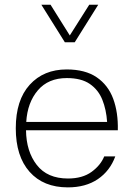

<svg xmlns="http://www.w3.org/2000/svg" viewBox="-20 -789 560 814"><path d="M90.3 -236.8Q91.3 -147 136 -89.6Q180.7 -32.2 268.1 -32.2Q329.6 -32.2 368.2 -60.3Q406.7 -88.4 421.9 -126H468.8Q446.3 -64.5 394.8 -29.5Q343.3 5.4 267.6 5.4Q164.1 5.4 105.5 -60.5Q46.9 -126.5 46.9 -245.1Q46.9 -364.7 106 -429.7Q165 -494.6 262.7 -494.6Q341.3 -494.6 389.9 -461.4Q438.5 -428.2 460 -370.1Q481.4 -312 479.5 -236.8ZM91.3 -272H434.1Q430.7 -324.2 413.8 -366.2Q397 -408.2 360.8 -433.1Q324.7 -458 263.2 -458Q184.6 -458 140.4 -406Q96.2 -354 91.3 -272ZM155.3 -769H194.3L275.9 -638.7L358.4 -769H396.5L296.9 -609.9H254.9Z"/></svg>

Font: Estedad-FD ExtraLight
Style: Regular
Weight: 200
Designer: Amin Abedi
Version: Version 7.3